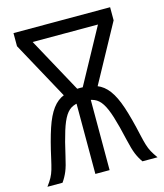

<svg xmlns="http://www.w3.org/2000/svg" viewBox="-118 -889 836 977"><g transform="rotate(-15 300.0 -400.0)"><path d="M285 -388.5 472 -731H554.5L367.5 -388.5ZM262.5 0V-411.5H337.5V0ZM232.5 -388.5 45.5 -731H128L315 -388.5ZM300 -374V-443Q351.5 -443 387 -429.2Q422.5 -415.5 448.2 -381Q474 -346.5 494.2 -285.8Q514.5 -225 535 -131.5Q542 -100 548.5 -78.5Q555 -57 564.5 -39.5Q574 -22 590 0H510.5Q494 -23.5 483.2 -49.8Q472.5 -76 461 -126.5Q443.5 -204.5 428.2 -253.2Q413 -302 396 -328.2Q379 -354.5 355.8 -364.2Q332.5 -374 300 -374ZM554.5 -800V-731H45.5V-800ZM300 -374Q267.5 -374 244.2 -364.2Q221 -354.5 204 -328.2Q187 -302 171.8 -253.2Q156.5 -204.5 139 -126.5Q128 -76 117 -49.8Q106 -23.5 89.5 0H10Q26.5 -22 36 -39.5Q45.5 -57 51.8 -78.5Q58 -100 65 -131.5Q85.5 -225 105.8 -285.8Q126 -346.5 151.8 -381Q177.5 -415.5 213 -429.2Q248.5 -443 300 -443Z"/></g></svg>

Font: Victor Mono Thin
Style: Regular
Weight: 100
Monospace: yes
Designer: Rune Bjørnerås
Version: Version 1.561;gftools[0.9.30]